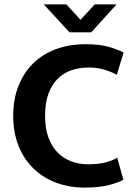

<svg xmlns="http://www.w3.org/2000/svg" viewBox="-20 -842 610 873"><path d="M380 -95Q426 -95 458 -103Q490 -111 513 -125L541 -25Q517 -11 473 0Q429 11 366 11Q295 11 235 -11.5Q175 -34 131.5 -76.5Q88 -119 64 -179.5Q40 -240 40 -316Q40 -390 63.5 -450Q87 -510 129.5 -552.5Q172 -595 233 -618Q294 -641 369 -641Q433 -641 474.5 -629Q516 -617 542 -603L511 -502Q485 -516 453.5 -525.5Q422 -535 383 -535Q342 -535 306 -523Q270 -511 243 -484.5Q216 -458 200.5 -416.5Q185 -375 185 -316Q185 -259 200 -217.5Q215 -176 241.5 -149Q268 -122 303.5 -108.5Q339 -95 380 -95ZM179 -822H282L346 -752L411 -822H510L395 -695H296Z"/></svg>

Font: Mukta Mahee
Style: Bold
Weight: 700
Designer: Shuchita Grover, Noopur Datye, Girish Dalvi, Yashodeep Gholap
Foundry: Ek Type
Version: Version 2.538;PS 1.000;hotconv 16.6.51;makeotf.lib2.5.65220;